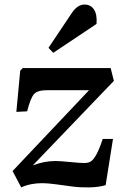

<svg xmlns="http://www.w3.org/2000/svg" viewBox="-20 -813 548 843"><path d="M192.9 -603 297.9 -759.8Q321.8 -793 351.1 -793Q378.4 -793 392.8 -771Q407.2 -749 403.8 -708L213.9 -581.1ZM68.8 -502.9 80.1 -514.2H465.8L480 -458L124 -86.9Q174.3 -106 223.1 -106Q244.6 -106 288.1 -101.6Q331.5 -97.2 349.1 -97.2Q367.7 -97.2 379.2 -104.5Q390.6 -111.8 403.3 -134.8Q416 -157.7 431.2 -203.1H476.1L443.8 0Q411.6 9.3 370.6 9.8Q329.6 10.3 297.4 5.9Q265.1 1.5 226.6 -3.7Q188 -8.8 166 -8.8Q113.3 -8.8 73.2 9.8L35.2 -62L371.1 -417H187Q145.5 -417 129.9 -400.4Q114.3 -383.8 99.1 -324.2L51.8 -321.8Z"/></svg>

Font: Literata SemiBold
Style: Italic
Weight: 650
Italic angle: -2.39999°
Designer: Latin by Veronika Burian and Jose Scaglione. Greek by Irene Vlachou. Cyrillic by Vera Evstafieva
Foundry: TypeTogether
Version: Version 3.021